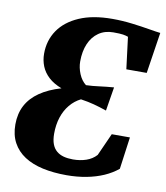

<svg xmlns="http://www.w3.org/2000/svg" viewBox="-84 -821 779 900"><g transform="rotate(10 305.0 -371.5)"><path d="M293 8Q230.5 8 179.5 -3.2Q128.5 -14.5 92 -38.2Q55.5 -62 35.8 -98.5Q16 -135 16 -185Q16 -236.5 36.8 -275.8Q57.5 -315 98.5 -343.2Q139.5 -371.5 199.5 -389Q161.5 -403.5 137.5 -425.5Q113.5 -447.5 102.2 -475.5Q91 -503.5 91 -535Q91 -598 124.2 -646.8Q157.5 -695.5 221.5 -723.2Q285.5 -751 378.5 -751Q426.5 -751 473 -745.2Q519.5 -739.5 556 -733.2Q592.5 -727 610.5 -725L580.5 -529.5H483.5L464.5 -681Q454 -685 440 -687.2Q426 -689.5 393.5 -689.5Q353.5 -689.5 324.2 -669.2Q295 -649 279.5 -612.8Q264 -576.5 264 -528Q264 -499 276.2 -469.5Q288.5 -440 310 -423.5Q341 -424.5 372.2 -428.8Q403.5 -433 441.5 -436L423 -322.5Q389.5 -334 362.2 -341.2Q335 -348.5 298.5 -354Q269 -339.5 247.2 -313.2Q225.5 -287 214 -251.8Q202.5 -216.5 202.5 -174Q202.5 -144.5 210 -124.5Q217.5 -104.5 231.8 -92.5Q246 -80.5 265.8 -75.2Q285.5 -70 310 -70Q344 -70 372.8 -79.8Q401.5 -89.5 421 -111L469 -218H555.5L534.5 -65Q506 -41.5 469 -25.2Q432 -9 387.5 -0.5Q343 8 293 8Z"/></g></svg>

Font: Merriweather Light 18pt Black
Style: Italic
Weight: 900
Italic angle: -7.8°
Version: Version 2.101